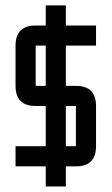

<svg xmlns="http://www.w3.org/2000/svg" viewBox="-20 -691 406 699"><path d="M329.6 -524.9H219.7V-378.4H256.3Q329.6 -378.4 329.6 -305.2V-158.7Q329.6 -85.4 256.3 -85.4H219.7V-12.2H146.5V-85.4H36.6V-158.7H146.5V-305.2H109.9Q36.6 -305.2 36.6 -378.4V-524.9Q36.6 -598.1 109.9 -598.1H146.5V-671.4H219.7V-598.1H329.6ZM146.5 -524.9H109.9V-378.4H146.5ZM256.3 -305.2H219.7V-158.7H256.3Z"/></svg>

Font: BabelStone Khitan Seal Glyphs
Style: Regular
Weight: 400
Designer: Andrew West
Foundry: BabelStone
Version: Version 1.004